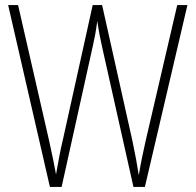

<svg xmlns="http://www.w3.org/2000/svg" viewBox="-20 -785 768 754"><path d="M716 -765 549 -51H504L382 -596Q376 -623 371.5 -646Q367 -669 362 -703Q358 -672 354 -650Q350 -628 344 -602L222 -51H176L12 -765H51L173 -232Q183 -187 189.5 -154.5Q196 -122 200 -100Q206 -135 213 -171.5Q220 -208 226 -232L344 -765H381L500 -232Q508 -194 513.5 -164.5Q519 -135 525 -97Q531 -133 537.5 -165Q544 -197 552 -232L676 -765Z"/></svg>

Font: Noto Sans Tamil UI Condensed ExtraLight
Style: Regular
Weight: 200
Width: 3
Designer: Jelle Bosma - Monotype Design Team
Foundry: Monotype Imaging Inc.
Version: Version 2.004; ttfautohint (v1.8.4.7-5d5b)